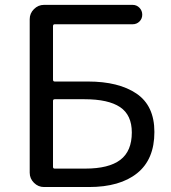

<svg xmlns="http://www.w3.org/2000/svg" viewBox="-20 -753 687 773"><path d="M157.2 0Q133.8 0 116.7 -17.1Q99.6 -34.2 99.6 -57.6V-675.8Q99.6 -699.2 116.7 -716.3Q133.8 -733.4 157.2 -733.4H513.7Q530.3 -733.4 541.5 -721.7Q552.7 -710 552.7 -693.8Q552.7 -677.7 541.5 -666.5Q530.3 -655.3 513.7 -655.3H200.2Q193.4 -655.3 193.4 -647.5V-432.6Q193.4 -424.8 200.2 -424.8H334Q458 -424.8 529.8 -376Q601.6 -327.1 601.6 -221.7Q601.6 -111.3 532.2 -55.7Q462.9 0 337.9 0ZM193.4 -81.1Q193.4 -74.2 200.2 -74.2H323.2Q418 -74.2 464.4 -109.4Q510.7 -144.5 510.7 -219.7Q510.7 -290 463.4 -321.8Q416 -353.5 320.3 -353.5H200.2Q193.4 -353.5 193.4 -346.7Z"/></svg>

Font: Gen Jyuu Gothic P Regular
Style: Regular
Weight: 400
Designer: [Source Han Sans]
Ryoko NISHIZUKA  (kana & ideographs); Paul D. Hunt (Latin, Greek & Cyrillic); Wenlong ZHANG  (bopomofo
Version: Version 1.002.20150607